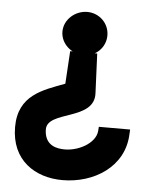

<svg xmlns="http://www.w3.org/2000/svg" viewBox="-47 -633 521 672"><g transform="rotate(5 214.0 -297.0)"><path d="M197 0C307 0 413 -65 417 -181L418 -197H308L307 -183C304 -138 240 -104 187 -108C153 -110 125 -126 124 -171C122 -240 293 -215 286 -315L280 -452H185L178 -337C101 -308 16 -283 16 -171C16 -54 101 0 197 0ZM233 -442C275 -442 310 -475 310 -518C310 -561 275 -594 233 -594C191 -594 152 -561 152 -518C152 -475 191 -442 233 -442Z"/></g></svg>

Font: Charger Pro
Style: BlkExt
Weight: 900
Designer: Jasper
Foundry: Cannot Into Space Fonts
Version: Version 1.09